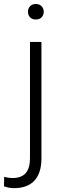

<svg xmlns="http://www.w3.org/2000/svg" viewBox="-71 -741 319 974"><path d="M139.2 -528.3V63Q139.2 136.2 104 174.8Q68.8 213.4 0.5 213.4Q-25.9 213.4 -50.8 204.1L-49.8 155.8Q-28.3 162.1 -5.9 162.1Q81.1 162.1 81.1 62V-528.3ZM110.4 -720.7Q129.4 -720.7 140.1 -709.2Q150.9 -697.8 150.9 -681.2Q150.9 -664.6 140.1 -653.3Q129.4 -642.1 110.4 -642.1Q91.8 -642.1 81.3 -653.3Q70.8 -664.6 70.8 -681.2Q70.8 -697.8 81.3 -709.2Q91.8 -720.7 110.4 -720.7Z"/></svg>

Font: Shabnam Thin FD
Style: Thin-FD
Weight: 100
Foundry: DejaVu fonts team - Redesigned by Saber Rastikerdar - Based on Vazir font
Version: Version 5.0.0